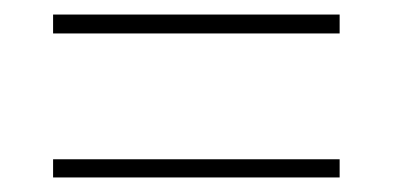

<svg xmlns="http://www.w3.org/2000/svg" viewBox="-20 -453 540 264"><path d="M53 -433V-407H447V-433ZM53 -234V-209H447V-234Z"/></svg>

Font: Noto Sans Devanagari SemiCondensed Thin
Style: Regular
Weight: 100
Width: 4
Designer: Jelle Bosma - Monotype Design Team
Foundry: Monotype Imaging Inc.
Version: Version 2.004